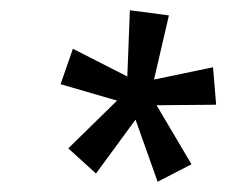

<svg xmlns="http://www.w3.org/2000/svg" viewBox="-20 -784 441 374"><path d="M287 -430 353 -464 285 -579 401 -580 395 -653 280 -629 309 -754 233 -764 228 -635 122 -689 98 -620 208 -588 113 -495 167 -446 244 -551Z"/></svg>

Font: Noto Sans ExtraCondensed
Style: Italic
Weight: 400
Width: 2
Italic angle: -12°
Designer: Monotype Design Team
Foundry: Monotype Imaging Inc.
Version: Version 2.013